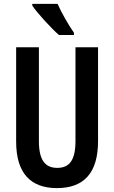

<svg xmlns="http://www.w3.org/2000/svg" viewBox="-20 -957 587 987"><path d="M276 -937H146V-928C172 -889 246 -809 283 -777H360V-789C336 -822 295 -893 276 -937ZM484 -231V-714H368V-232C368 -132 336 -94 274 -94C213 -94 180 -133 180 -231V-714H63V-229C63 -67 137 10 273 10C411 10 484 -68 484 -231Z"/></svg>

Font: Noto Sans Arabic UI XCn SmBd
Style: Regular
Weight: 600
Width: 2
Designer: Monotype Design Team, Nadine Chahine and Nizar Qandah
Foundry: Monotype Imaging Inc.
Version: Version 2.010